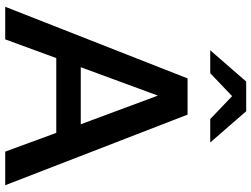

<svg xmlns="http://www.w3.org/2000/svg" viewBox="-134 -831 965 737"><g transform="rotate(90 348.5 -462.5)"><path d="M6 0 281 -700H420L691 0H562L490 -196H203L131 0ZM238 -290H457L347 -586ZM437 -787 349 -871 261 -787H173L293 -925H407L527 -787Z"/></g></svg>

Font: Red Hat Text Medium
Style: Regular
Weight: 500
Designer: Pentagram, MCKL
Foundry: Pentagram, MCKL
Version: Version 1.023